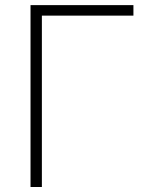

<svg xmlns="http://www.w3.org/2000/svg" viewBox="-20 -748 608 768"><path d="M513.7 -727.5V-685.5H147.5V0H102.1V-727.5Z"/></svg>

Font: Inter 16pt ExtraLight
Style: Regular
Weight: 250
Version: Version 4.001;git-66647c0bb